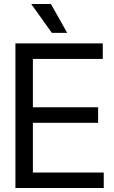

<svg xmlns="http://www.w3.org/2000/svg" viewBox="-20 -946 572 966"><path d="M57.6 0H502V-78.1H145.5V-328.1H473.6V-406.2H145.5V-649.4H497.1V-727.5H57.6ZM137.2 -925.8 240.7 -780.8H317.9L236.3 -925.8Z"/></svg>

Font: Guggenheim Sans Display
Style: Regular
Weight: 400
Designer: Modified by Tom Baber under direction of Pentagram Design 2023
Foundry: rsms
Version: Version 1.001;Glyphs 3.1.2 (3151)